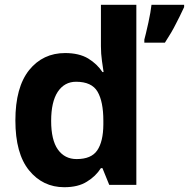

<svg xmlns="http://www.w3.org/2000/svg" viewBox="-20 -780 797 810"><path d="M756.8 -750Q735.8 -705.1 721.7 -678.7Q705.1 -645 675.8 -600.1H588.9V-612.8Q593.8 -629.9 606 -684.6Q615.7 -729 619.1 -759.8H756.8ZM251 9.8Q160.6 9.8 102.5 -61.5Q44.9 -132.3 44.9 -272Q44.9 -411.6 103 -484.4Q161.1 -556.2 254.9 -556.2Q313.5 -556.2 352.1 -533.2Q390.1 -509.8 412.1 -476.1H417Q413.6 -495.6 410.2 -522.5Q405.8 -553.2 405.8 -585V-759.8H555.2V0H440.9L412.1 -70.8H405.8Q383.8 -36.1 346.7 -13.7Q310.1 9.8 251 9.8ZM303.2 -108.9Q365.2 -108.9 390.1 -145.5Q415.5 -182.6 416 -254.9V-271Q416 -351.1 391.6 -393.1Q367.2 -435.1 300.8 -435.1Q252 -435.1 223.6 -392.6Q195.8 -350.1 195.8 -270Q195.8 -189.5 224.1 -149.4Q252.9 -108.9 303.2 -108.9Z"/></svg>

Font: Droid Sans Thai
Style: Bold
Weight: 700
Designer: Steve Matteson
Foundry: Ascender Corporation
Version: Version 1.00